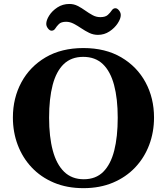

<svg xmlns="http://www.w3.org/2000/svg" viewBox="-20 -955 860 989"><path d="M409.7 14.2Q324.7 14.2 257.6 -14.2Q190.4 -42.5 143.3 -92.5Q96.2 -142.6 71.3 -208.5Q46.4 -274.4 46.4 -349.6Q46.4 -449.7 90.1 -530.8Q133.8 -611.8 215.1 -659.7Q296.4 -707.5 409.7 -707.5Q522.9 -707.5 604.5 -659.7Q686 -611.8 729.7 -530.8Q773.4 -449.7 773.4 -349.6Q773.4 -274.4 748.5 -208.5Q723.6 -142.6 676.3 -92.5Q628.9 -42.5 561.8 -14.2Q494.6 14.2 409.7 14.2ZM411.6 -31.7Q473.6 -31.7 512 -70.1Q550.3 -108.4 568.4 -179.4Q586.4 -250.5 586.4 -348.6Q586.4 -446.8 567.6 -517.1Q548.8 -587.4 509.8 -624.8Q470.7 -662.1 408.7 -662.1Q347.2 -662.1 308.3 -624.8Q269.5 -587.4 251.2 -517.1Q232.9 -446.8 232.9 -348.6Q232.9 -250.5 252 -179.4Q271 -108.4 310.5 -70.1Q350.1 -31.7 411.6 -31.7ZM484.4 -775.4Q460.9 -775.4 439.7 -785.6Q418.5 -795.9 398.7 -809.3Q378.9 -822.8 359.6 -832.8Q340.3 -842.8 320.8 -842.8Q295.4 -842.8 283.7 -831.3Q272 -819.8 264.9 -808.3Q257.8 -796.9 245.6 -796.9Q236.3 -796.9 227.3 -808.3Q218.3 -819.8 218.3 -832Q218.3 -851.1 233.4 -875Q248.5 -898.9 275.6 -916.7Q302.7 -934.6 337.4 -934.6Q360.8 -934.6 380.6 -924.3Q400.4 -914.1 419.2 -900.6Q438 -887.2 456.8 -877Q475.6 -866.7 496.6 -866.7Q522.9 -866.7 535.4 -878.2Q547.9 -889.6 555.4 -901.1Q563 -912.6 574.7 -912.6Q584 -912.6 593 -901.4Q602.1 -890.1 602.1 -877.4Q602.1 -858.9 586.2 -834.7Q570.3 -810.5 543.7 -793Q517.1 -775.4 484.4 -775.4Z"/></svg>

Font: Gelasio
Style: Regular
Weight: 400
Designer: Eben Sorkin
Foundry: Eben Sorkin
Version: Version 1.008